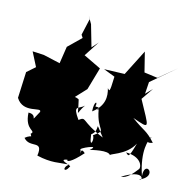

<svg xmlns="http://www.w3.org/2000/svg" viewBox="-76 -689 825 818"><g transform="rotate(10 336.5 -279.5)"><path d="M234 -513 174 -464 156 -390 84 -413 34 -420 60 -356 22 -328 7 -214C39 -150 117 -196 110 -171C67 -108 110 -157 62 -160C59 -80 112 -91 86 -72C92 -72 100 -9 98 -54C119 -61 92 -71 64 -51C93 -9 148 -59 131 14C195 35 228 27 272 28C242 44 255 71 276 36C285 32 214 13 260 9C258 19 277 17 328 -31C297 -66 320 12 308 -42C293 -47 395 -81 346 -49C354 -49 428 -63 436 -40C425 -48 503 -52 540 -110C513 -37 513 -54 501 -65C568 -58 576 -16 568 -5C547 18 523 42 497 41C594 -9 594 45 576 39C657 14 585 -53 585 23C558 -86 587 -135 592 -141C612 -167 553 -111 606 -125C568 -175 561 -166 506 -215C589 -177 577 -182 526 -301L567 -351L537 -325L545 -377L658 -457L577 -401L519 -414L505 -502L437 -393L347 -398L396 -374C387 -295 385 -313 377 -321C384 -286 381 -244 328 -212C329 -261 347 -259 338 -235C376 -233 329 -220 354 -225C363 -126 408 -148 349 -112C361 -99 343 -45 341 -115C383 -140 339 -190 392 -110C288 -164 311 -187 277 -166C241 -228 269 -210 294 -231C260 -192 275 -169 263 -251C265 -257 184 -285 204 -223L292 -302L329 -398L255 -442L305 -506L278 -480L259 -577L243 -612L250 -598L227 -526Z"/></g></svg>

Font: Hussar Lance
Style: ExBd
Weight: 700
Foundry: Cannot Into Space Fonts, PlusOne Fonts
Version: Version 2.270